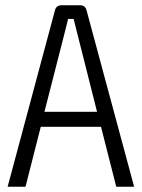

<svg xmlns="http://www.w3.org/2000/svg" viewBox="-20 -710 539 730"><path d="M364 -228H135L77 0H9L189 -671Q194 -690 214 -690H285Q304 -690 309 -671L490 0H422ZM349 -285 274 -582Q264 -620 260 -638H239Q235 -620 225 -582L149 -285Z"/></svg>

Font: exo2condensed_l
Style: Regular
Weight: 300
Width: 3
Designer: Natanael Gama
Version: Version 1.001;PS 001.001;hotconv 1.0.70;makeotf.lib2.5.58329